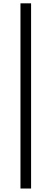

<svg xmlns="http://www.w3.org/2000/svg" viewBox="-20 -838 303 1131"><path d="M100.6 272.5V-818.4H163.1V272.5Z"/></svg>

Font: Bpmf GenYo Gothic R
Style: R
Weight: 400
Foundry: But Ko
Version: Version 1.320